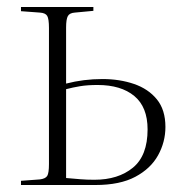

<svg xmlns="http://www.w3.org/2000/svg" viewBox="-20 -529 523 549"><path d="M40 0V-12L94 -16Q110 -18 115 -26Q120 -34 120 -60V-449Q120 -475 115 -483.5Q110 -492 94 -493L40 -497V-509H247V-498L194 -493Q179 -492 174 -483Q169 -474 169 -450V-290Q219 -303 273 -303Q322 -303 363 -289Q404 -275 428.5 -245Q453 -215 453 -166Q453 -123 432 -85Q411 -47 367 -23.5Q323 0 253 0ZM250 -15Q318 -15 360 -49.5Q402 -84 402 -159Q402 -223 364 -254.5Q326 -286 259 -286Q230 -286 209 -282.5Q188 -279 169 -274V-20Q192 -18 210 -16.5Q228 -15 250 -15Z"/></svg>

Font: Literata 72pt ExtraLight
Style: Regular
Weight: 200
Designer: Latin by Veronika Burian and Jose Scaglione. Greek by Irene Vlachou. Cyrillic by Vera Evstafieva.
Foundry: TypeTogether
Version: Version 3.002